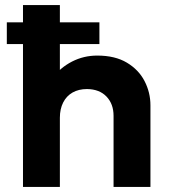

<svg xmlns="http://www.w3.org/2000/svg" viewBox="-20 -740 682 760"><path d="M71 0V-720H217V-395L186.5 -430.5Q219.5 -473 265.5 -496.5Q311.5 -520 365 -520Q435.5 -520 482.2 -492Q529 -464 552.2 -419Q575.5 -374 575.5 -323V0H429.5V-281.5Q429.5 -328.5 401.5 -357.8Q373.5 -387 324.5 -387.5Q291.5 -387.5 267.2 -373.8Q243 -360 230 -334.2Q217 -308.5 217 -274V0ZM7 -565.5V-651.5H373.5V-565.5Z"/></svg>

Font: Geologica SemiBold
Style: Regular
Weight: 600
Designer: Sindre Bremnes, Frode Helland
Foundry: Monokrom Skriftforlag AS
Version: Version 1.010;gftools[0.9.28]